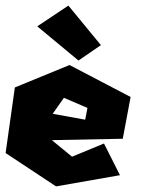

<svg xmlns="http://www.w3.org/2000/svg" viewBox="-20 -665 508 685"><path d="M224 -645 113 -571 260 -449 340 -504ZM208 -316 168 -259 284 -238 292 -280ZM33 -353 228 -433 446 -319 418 -170 165 -165 237 -106 351 -153 408 -40 180 0 0 -119Z"/></svg>

Font: Super Mario
Style: Regular
Weight: 400
Version: Version 1.0